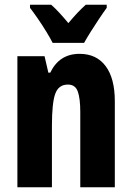

<svg xmlns="http://www.w3.org/2000/svg" viewBox="-20 -786 554 806"><path d="M314 -560Q385 -560 423.5 -508.5Q462 -457 462 -361V0H317V-316Q317 -373 306.5 -402Q296 -431 265 -431Q226 -431 212 -392.5Q198 -354 198 -258V0H53V-550H167L183 -481H191Q229 -560 314 -560ZM201 -606Q192 -624 175 -652Q158 -680 139 -707.5Q120 -735 106 -753V-766H195Q211 -752 229 -732.5Q247 -713 267 -689Q288 -714 305.5 -732.5Q323 -751 340 -766H428V-753Q414 -734 396 -707Q378 -680 361 -653Q344 -626 333 -606Z"/></svg>

Font: Noto Sans Myanmar UI ExtraCondensed ExtraBold
Style: Regular
Weight: 800
Width: 2
Designer: Monotype Design Team
Foundry: Monotype Imaging Inc.
Version: Version 2.103; ttfautohint (v1.8.4.7-5d5b)